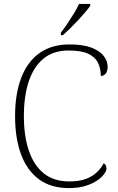

<svg xmlns="http://www.w3.org/2000/svg" viewBox="-20 -951 604 981"><path d="M332 10Q240 10 179 -35Q118 -80 87.5 -162.5Q57 -245 57 -358Q57 -471 88.5 -553.5Q120 -636 182 -680Q244 -724 335 -724Q405 -724 447.5 -707.5Q490 -691 510 -665Q530 -639 530 -610Q530 -588 520.5 -575.5Q511 -563 495 -563Q495 -601 480.5 -630.5Q466 -660 430.5 -676.5Q395 -693 330 -693Q254 -693 203.5 -652.5Q153 -612 127.5 -536.5Q102 -461 102 -358Q102 -256 127.5 -181Q153 -106 204 -65Q255 -24 334 -24Q384 -24 418 -36.5Q452 -49 474.5 -70.5Q497 -92 510 -117Q517 -113 520.5 -106Q524 -99 524 -89Q524 -79 512.5 -62.5Q501 -46 477.5 -29.5Q454 -13 417.5 -1.5Q381 10 332 10ZM291 -784Q306 -803 323.5 -829Q341 -855 357.5 -882Q374 -909 384 -931H441V-921Q432 -908 415 -888Q398 -868 377.5 -846Q357 -824 337 -804.5Q317 -785 301 -771H291Z"/></svg>

Font: Noto Serif Armenian ExtraLight
Style: Regular
Weight: 250
Version: Version 2.007